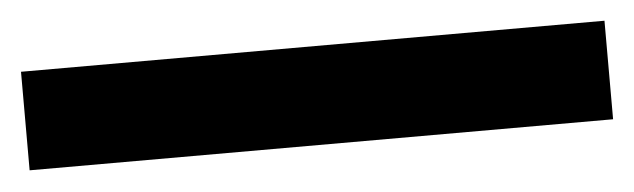

<svg xmlns="http://www.w3.org/2000/svg" viewBox="-27 -22 654 198"><g transform="rotate(-5 300.0 77.0)"><path d="M-2 127.5V25.5H602V127.5Z"/></g></svg>

Font: Spline Sans Mono SemiBold
Style: Regular
Weight: 600
Monospace: yes
Version: Version 1.004